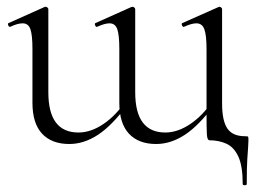

<svg xmlns="http://www.w3.org/2000/svg" viewBox="-20 -415 776 568"><path d="M442 11Q390 11 361.5 -19.5Q333 -50 333 -111V-270Q333 -311 327 -328.5Q321 -346 304 -346Q297 -346 288 -343.5Q279 -341 268 -336Q264 -334 261.5 -340Q259 -346 263 -347L368 -394Q371 -395 372 -395Q374 -395 377 -393Q380 -391 380 -388V-142Q380 -23 469 -23Q506 -23 543.5 -48.5Q581 -74 609 -117L614 -105Q568 -43 526.5 -16Q485 11 442 11ZM185 11Q133 11 104.5 -19.5Q76 -50 76 -111V-270Q76 -311 70 -328.5Q64 -346 47 -346Q32 -346 11 -336Q7 -334 4.5 -340Q2 -346 6 -347L111 -394Q113 -395 115 -395Q117 -395 120 -393Q123 -391 123 -388V-142Q123 -23 212 -23Q249 -23 286.5 -48.5Q324 -74 352 -117L357 -105Q311 -43 269.5 -16Q228 11 185 11ZM698 129Q698 76 685 48Q672 20 649.5 10Q627 0 600 0Q593 0 592 -17.5Q591 -35 591 -75V-270Q591 -311 584.5 -328.5Q578 -346 561 -346Q554 -346 545 -343.5Q536 -341 525 -336Q521 -334 518.5 -340Q516 -346 520 -347L626 -394Q628 -395 629 -395Q631 -395 634 -393Q637 -391 637 -388V-109Q637 -58 652.5 -35Q668 -12 705 -12Q713 -12 714 -10.5Q715 -9 715 0Q715 9 714 21Q713 33 711.5 57Q710 81 710 129Q710 133 704 133Q698 133 698 129Z"/></svg>

Font: Cormorant Infant Light
Style: Regular
Weight: 300
Designer: Christian Thalmann (Catharsis Fonts)
Foundry: Catharsis Fonts
Version: Version 4.001